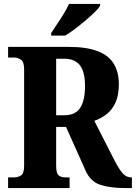

<svg xmlns="http://www.w3.org/2000/svg" viewBox="-20 -951 687 971"><path d="M21 0V-54H53Q71 -54 86.5 -64Q102 -74 102 -113V-600Q102 -639 85.5 -649.5Q69 -660 53 -660H21V-714H324Q418 -714 474.5 -692Q531 -670 556 -627.5Q581 -585 581 -526Q581 -469 564 -432Q547 -395 518.5 -373Q490 -351 457 -340L560 -138Q583 -94 601 -74Q619 -54 642 -54H647V0H611Q535 0 485.5 -17Q436 -34 412 -90L314 -309H264V-113Q264 -74 276.5 -64Q289 -54 309 -54H332V0ZM305 -368Q361 -368 385.5 -405.5Q410 -443 410 -516Q410 -588 384 -621Q358 -654 305 -654H264V-368ZM239 -784Q252 -805 269.5 -830.5Q287 -856 303 -882.5Q319 -909 329 -931H486V-921Q478 -908 458 -888.5Q438 -869 412 -847Q386 -825 359.5 -805Q333 -785 310 -771H239Z"/></svg>

Font: Noto Serif Tamil Condensed ExtraBold
Style: Italic
Weight: 800
Width: 3
Italic angle: -12°
Designer: Indian Type Foundry, Tom Grace, and the Monotype Design Team
Foundry: Monotype Imaging Inc.
Version: Version 2.003; ttfautohint (v1.8.4.7-5d5b)